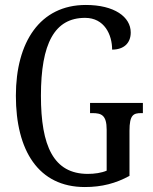

<svg xmlns="http://www.w3.org/2000/svg" viewBox="-20 -744 616 774"><path d="M322 10C391 10 447 -5 502 -35V-217C502 -281 518 -288 549 -288H556V-329H343V-288H352C388 -288 410 -281 410 -221V-56C389 -47 361 -43 334 -43C196 -43 145 -155 145 -358C145 -569 200 -672 323 -672C401 -672 432 -604 432 -544C479 -544 507 -570 507 -613C507 -676 441 -724 326 -724C141 -724 44 -574 44 -358C44 -137 135 10 322 10Z"/></svg>

Font: Noto Serif Sinhala ExtraCondensed
Style: Regular
Weight: 400
Width: 2
Designer: Jelle Bosma - Monotype Design Team
Foundry: Monotype Imaging Inc.
Version: Version 2.007